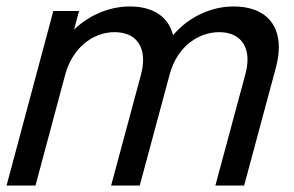

<svg xmlns="http://www.w3.org/2000/svg" viewBox="-25 -574 910 594"><path d="M697.7 -554C626.7 -554 557.2 -520.5 510.4 -465C496.5 -521.5 449.7 -554 376.7 -554C312.2 -554 249.9 -526.5 204.1 -482.5L219.5 -540H140L-4.7 0H84.8L176.7 -343C197.9 -422 258.9 -474.5 329.4 -474.5C385.3 -474.5 417.7 -442.7 417.7 -388.6C417.7 -374.6 415.5 -359 410.9 -342L318.8 0H407.3L499.7 -343C524.1 -434 592.4 -474.5 652.9 -474.5C707.4 -474.5 740.7 -443.4 740.7 -389.6C740.7 -376.3 738.6 -361.5 734.4 -345.5L641.3 0H730.3L828.6 -365C834.6 -387.6 837.6 -408.6 837.6 -427.8C837.6 -506.2 788.1 -554 697.7 -554Z"/></svg>

Font: Manrope
Style: MediumItalic
Weight: 500
Italic angle: -15°
Designer: Mikhail Sharanda
Foundry: Mikhail Sharanda
Version: Version 4.502;hotconv 1.0.109;makeotfexe 2.5.65596